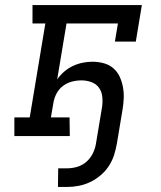

<svg xmlns="http://www.w3.org/2000/svg" viewBox="-20 -540 640 762"><path d="M210 202 211 128H247Q267 128 287 122Q307 116 323 102Q339 88 348.5 68.5Q358 49 361 29L385 -115Q388 -135 386 -155.5Q384 -176 373 -191.5Q362 -207 343 -214Q324 -221 303 -221Q284 -221 265 -216Q246 -211 230 -199Q214 -187 204.5 -169Q195 -151 192 -132L182 -74H256L257 0H37V-74H98L160 -447H109V-520H543L519 -375H436L448 -447H244L207 -225Q219 -242 234.5 -255.5Q250 -269 269 -278Q288 -287 308 -291Q328 -295 347 -295Q370 -295 392 -289Q414 -283 430 -269Q446 -255 455 -235.5Q464 -216 468 -194Q472 -172 471 -149Q470 -126 466 -103L444 29Q440 52 433 74.5Q426 97 412.5 118Q399 139 379.5 155.5Q360 172 338 182.5Q316 193 292.5 197.5Q269 202 246 202Z"/></svg>

Font: Iosevka Plex Etoile
Style: Italic
Weight: 400
Italic angle: -9°
Designer: Belleve Invis
Foundry: Belleve Invis
Version: Version 25.1.1; ttfautohint (v1.8.4)